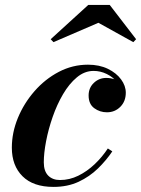

<svg xmlns="http://www.w3.org/2000/svg" viewBox="-20 -724 554 754"><path d="M190 10Q110.5 10 68.5 -31.8Q26.5 -73.5 26.5 -144Q26.5 -203 50.2 -260.8Q74 -318.5 115.5 -366Q157 -413.5 211 -441.8Q265 -470 325.5 -470Q370 -470 403.5 -453.8Q437 -437.5 455.5 -412.2Q474 -387 474 -360Q474 -326 452.5 -304.5Q431 -283 400 -283Q372 -283 350 -299.2Q328 -315.5 328 -349Q328 -379 348.5 -398.5Q369 -418 397.5 -418Q415 -418 432.2 -411.8Q449.5 -405.5 461.2 -392.8Q473 -380 473 -360H455Q455 -382.5 439.2 -402Q423.5 -421.5 399 -433.5Q374.5 -445.5 347.5 -445.5Q312 -445.5 281.8 -420.2Q251.5 -395 227.5 -354Q203.5 -313 186.8 -264.8Q170 -216.5 161 -169.5Q152 -122.5 152 -86.5Q152 -52 169.2 -34.5Q186.5 -17 215.5 -17Q253 -17 287.5 -34Q322 -51 351.8 -79.2Q381.5 -107.5 403.5 -141L421 -129.5Q397.5 -94.5 364.8 -62.5Q332 -30.5 288.8 -10.2Q245.5 10 190 10ZM190 -558.5 179 -570 326.5 -704.5H411L514.5 -570L503.5 -558.5L366.5 -634.5Z"/></svg>

Font: Bodoni Moda 11pt
Style: Bold Italic
Weight: 700
Italic angle: -13°
Designer: Owen Earl
Foundry: indestructible type
Version: Version 2.004